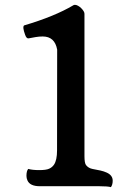

<svg xmlns="http://www.w3.org/2000/svg" viewBox="-20 -773 539 797"><path d="M440.4 3.9Q428.7 0 392.1 0H145.5Q104 0 93.8 -24.4Q89.8 -33.2 89.8 -43Q89.8 -63.5 97.2 -71.8Q114.3 -66.9 143.1 -66.9Q171.9 -66.9 184.3 -72.8Q196.8 -78.6 204.1 -89.4Q216.8 -107.9 216.8 -148.9L217.3 -566.9Q207.5 -621.6 157.2 -621.6Q143.1 -621.6 127.9 -619.1Q127.9 -619.1 99.1 -613.8Q89.8 -611.8 84 -629.4Q72.3 -661.6 80.1 -667.5Q207 -705.1 284.2 -751Q286.1 -752.9 291.5 -752.9Q296.9 -752.9 304 -749Q311 -745.1 316.9 -739.3Q330.6 -725.6 330.6 -715.8V-124.5Q330.6 -96.7 336.9 -87.9Q347.2 -74.7 364.7 -71.5Q382.3 -68.4 396.7 -65.2Q411.1 -62 422.9 -56.6Q447.8 -45.4 447.8 -22.9Q447.8 -6.3 440.4 3.9Z"/></svg>

Font: Quando
Style: Regular
Weight: 400
Version: Version 1.002